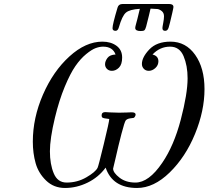

<svg xmlns="http://www.w3.org/2000/svg" viewBox="-20 -912 1036 954"><path d="M143.1 -208Q143.1 -326.2 193.6 -442.1Q244.1 -558.1 325 -631.6Q405.8 -705.1 488.8 -705.1Q530.8 -705.1 558.8 -684.6Q586.9 -664.1 586.9 -626Q586.9 -591.8 571 -575.9Q555.2 -560.1 536.1 -560.1Q521 -560.1 511.5 -569.6Q502 -579.1 502 -592.8Q502 -607.9 513.9 -624Q525.9 -640.1 554.2 -641.1Q540 -680.2 492.2 -680.2Q475.1 -680.2 455.6 -673.1Q436 -666 408 -643.1Q379.9 -620.1 354.5 -583.5Q329.1 -546.9 301.5 -480.5Q273.9 -414.1 252.9 -327.1Q228 -223.1 228 -160.2Q228 -96.2 247.1 -50.5Q266.1 -4.9 311 -4.9Q364.3 -4.9 409.2 -31Q454.1 -57.1 464.8 -78.1Q468.8 -85 495.8 -196.5Q522.9 -308.1 522.9 -320.8Q519 -321.8 507.1 -323Q495.1 -324.2 490 -327.1Q484.9 -330.1 484.9 -337.9Q484.9 -355 502.9 -355Q504.9 -355 527.3 -353.5Q549.8 -352.1 571.8 -352.1Q588.9 -352.1 609.4 -353Q629.9 -354 633.8 -354Q653.8 -354 653.8 -342.8Q653.8 -337.9 650.4 -332.5Q647 -327.1 644 -326.2Q643.1 -326.2 627.4 -324Q611.8 -321.8 605 -314Q599.1 -307.1 583.5 -247.1Q567.9 -187 555.2 -129.9L542 -74.2Q542 -54.2 573.5 -29.5Q605 -4.9 652.8 -4.9Q719.7 -4.9 786.1 -103Q844.2 -188 878.2 -317.4Q912.1 -446.8 912.1 -522.9Q912.1 -585.9 892.1 -633.1Q872.1 -680.2 825.2 -680.2Q774.4 -680.2 737.8 -641.1Q766.6 -634.3 767.1 -607.9Q767.1 -587.9 752 -574Q736.8 -560.1 719.2 -560.1Q704.1 -560.1 694.6 -570.1Q685.1 -580.1 685.1 -594.2Q685.1 -627.4 721.9 -666.3Q758.8 -705.1 827.1 -705.1Q903.3 -705.1 949.7 -639.6Q996.1 -574.2 996.1 -469.2Q996.1 -361.3 949 -246.6Q901.9 -131.8 823 -54.9Q744.1 22 661.1 22Q539.1 22 504.9 -79.1Q469.7 -31.2 415.3 -4.6Q360.8 22 303.2 22Q247.1 22 209 -14.9Q170.9 -51.8 157 -101.3Q143.1 -150.9 143.1 -208ZM539.1 -772Q539.1 -791 564 -874Q568.8 -892.1 588.9 -892.1H820.8Q841.8 -892.1 841.8 -877Q841.8 -873 835.9 -847.4Q830.1 -821.8 824.2 -797.9L817.9 -774.9Q813 -758.8 800.8 -758.8Q786.6 -758.8 787.1 -772.9Q787.1 -777.8 791 -797.9Q794.9 -817.9 794.9 -831.1Q794.9 -848.1 783.4 -857.2Q772 -866.2 761.5 -867.2Q751 -868.2 728 -869.1Q722.2 -842.3 706.1 -779.8Q702.1 -765.6 697.5 -761.7Q692.9 -757.8 679.2 -757.8H678.2Q652.3 -757.8 651.9 -772.9Q651.9 -777.8 654.5 -787.4Q657.2 -796.9 663.1 -819.8Q668.9 -842.8 674.8 -868.2Q624 -865.2 605.5 -849.1Q586.9 -833 570.8 -776.9Q565.9 -758.8 554.2 -758.8Q539.1 -758.8 539.1 -772Z"/></svg>

Font: CMU Classical Serif
Style: Italic
Weight: 500
Italic angle: -14.04°
Version: Version 0.7.0